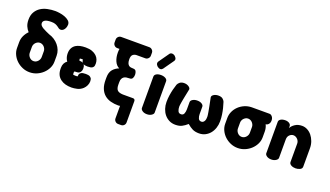

<svg xmlns="http://www.w3.org/2000/svg" viewBox="-82 -1362 3766 2192"><g transform="rotate(20 1800.5 -266.5)"><path d="M318 -476Q353 -466 383 -446.5Q413 -427 435 -400.5Q457 -374 469.5 -342Q482 -310 482 -274V-204Q482 -162 463.5 -124Q445 -86 413.5 -56.5Q382 -27 341 -9.5Q300 8 254 8Q208 8 167 -9.5Q126 -27 95 -56Q64 -85 45.5 -123.5Q27 -162 27 -204V-274Q27 -316 44 -352.5Q61 -389 90 -418Q67 -443 53 -475.5Q39 -508 39 -553Q39 -609 61.5 -647Q84 -685 120 -708Q156 -731 202 -740.5Q248 -750 295 -750Q315 -750 347 -745.5Q379 -741 409.5 -730Q440 -719 462 -700Q484 -681 484 -652Q484 -642 480.5 -628Q477 -614 469.5 -601Q462 -588 450 -579Q438 -570 422 -570Q408 -570 398 -577.5Q388 -585 375.5 -594Q363 -603 344.5 -610.5Q326 -618 295 -618Q241 -618 218 -604.5Q195 -591 195 -568Q195 -552 205 -540Q215 -528 232 -517.5Q249 -507 271 -497Q293 -487 318 -476ZM327 -274Q327 -288 321 -301.5Q315 -315 305.5 -325.5Q296 -336 282.5 -342.5Q269 -349 254 -349Q239 -349 226 -342.5Q213 -336 203 -325.5Q193 -315 187.5 -301.5Q182 -288 182 -274V-204Q182 -174 203 -150.5Q224 -127 254 -127Q284 -127 305.5 -150.5Q327 -174 327 -204Z M921 -182Q937 -171 940 -155Q943 -139 943 -133Q943 -106 931.5 -81Q920 -56 900 -37Q869 -9 831.5 -0.5Q794 8 764 8Q682 8 633 -28Q575 -69 575 -152V-164Q575 -222 619 -254Q611 -263 605 -277Q591 -308 591 -345Q591 -416 644 -451Q687 -478 762 -478Q809 -478 841.5 -466Q874 -454 894.5 -434.5Q915 -415 924 -391Q933 -367 933 -344Q933 -333 931 -318.5Q929 -304 915 -293Q904 -285 889 -282.5Q874 -280 853 -280Q821 -280 804 -290Q806 -289 808 -285Q818 -269 818 -244Q818 -214 803.5 -196Q789 -178 763 -178Q758 -178 748.5 -177.5Q739 -177 734 -175Q731 -175 731 -164V-152Q731 -140 733 -138Q734 -137 739.5 -135.5Q745 -134 761 -134Q766 -134 774.5 -134Q783 -134 788 -136Q788 -143 790.5 -157.5Q793 -172 810 -183Q820 -189 833 -191.5Q846 -194 867 -194Q881 -194 895.5 -192Q910 -190 921 -182ZM764 -310Q781 -308 790 -302Q779 -317 778 -338H762Q751 -338 747.5 -337Q744 -336 743 -336Q743 -335 742.5 -333.5Q742 -332 742 -329Q742 -321 743.5 -317Q745 -313 746 -312Q748 -310 753 -310Q758 -310 763 -310Z M1456 -118H1467Q1477 -118 1484 -113Q1491 -105 1492 -99Q1493 -95 1493 -92V167Q1493 188 1478.5 202.5Q1464 217 1443 217H1408Q1388 217 1373 202.5Q1358 188 1358 167V15Q1335 18 1339 18Q1286 18 1242.5 6Q1199 -6 1167.5 -33Q1136 -60 1118.5 -103Q1101 -146 1101 -208V-237Q1101 -298 1129.5 -332.5Q1158 -367 1203 -384Q1165 -402 1145.5 -447Q1126 -492 1126 -548Q1126 -577 1130 -594H1102Q1081 -594 1066.5 -609Q1052 -624 1052 -644V-679Q1052 -699 1066.5 -714Q1081 -729 1102 -729H1443Q1463 -729 1478 -714Q1493 -699 1493 -679V-644Q1493 -624 1478 -609Q1463 -594 1443 -594H1334Q1308 -592 1291.5 -576.5Q1275 -561 1275 -523Q1275 -493 1282 -475.5Q1289 -458 1300 -449.5Q1311 -441 1325 -439Q1339 -437 1353 -437Q1379 -437 1388.5 -418.5Q1398 -400 1398 -377Q1398 -354 1388.5 -335.5Q1379 -317 1353 -317Q1332 -317 1314.5 -314Q1297 -311 1284.5 -302Q1272 -293 1264.5 -277.5Q1257 -262 1257 -237V-208Q1257 -160 1276 -140Q1295 -120 1343 -118Z M1678 -476Q1710 -476 1733 -463Q1756 -450 1756 -429V-48Q1756 -30 1733 -15Q1710 0 1678 0Q1644 0 1622.5 -15Q1601 -30 1601 -48V-429Q1601 -450 1622.5 -463Q1644 -476 1678 -476ZM1675 -553Q1669 -546 1663 -542Q1646 -532 1625.5 -542Q1605 -552 1596 -568Q1583 -589 1595 -609L1684 -735Q1686 -739 1689 -741Q1692 -743 1695 -745Q1704 -750 1714 -749.5Q1724 -749 1733.5 -745Q1743 -741 1750.5 -734Q1758 -727 1763 -719Q1777 -699 1764 -679Z M2311 2Q2264 2 2232 -13.5Q2200 -29 2166 -59Q2132 -29 2101 -13.5Q2070 2 2023 2Q1981 2 1947.5 -15Q1914 -32 1890.5 -60.5Q1867 -89 1854 -127.5Q1841 -166 1841 -208Q1841 -251 1847 -291Q1853 -331 1861 -363Q1870 -400 1881 -432Q1889 -451 1908 -465.5Q1927 -480 1959 -480Q1990 -480 2013 -465Q2036 -450 2036 -432Q2025 -379 2016 -334Q2012 -315 2008.5 -295.5Q2005 -276 2002 -259Q1999 -242 1997.5 -228.5Q1996 -215 1996 -208Q1996 -180 2006 -156.5Q2016 -133 2043 -133Q2070 -133 2079.5 -156Q2089 -179 2089 -208V-297Q2089 -316 2112 -330Q2135 -344 2167 -344Q2201 -344 2222.5 -330Q2244 -316 2244 -297V-208Q2244 -179 2254 -156Q2264 -133 2291 -133Q2304 -133 2313 -140Q2322 -147 2327.5 -157.5Q2333 -168 2335 -181.5Q2337 -195 2337 -208Q2337 -215 2335.5 -228Q2334 -241 2331 -258Q2328 -275 2324.5 -294.5Q2321 -314 2317 -334Q2308 -380 2297 -433Q2297 -452 2320 -466Q2343 -480 2375 -480Q2409 -480 2427 -465.5Q2445 -451 2452 -433Q2463 -400 2472 -363Q2480 -331 2486 -291Q2492 -251 2492 -208Q2492 -166 2479 -127.5Q2466 -89 2442.5 -60.5Q2419 -32 2385.5 -15Q2352 2 2311 2Z M3041 -420Q3041 -391 3026 -374Q3011 -357 2993 -357H2992Q3011 -317 3011 -274V-204Q3011 -162 2992.5 -124Q2974 -86 2942.5 -56.5Q2911 -27 2870 -9.5Q2829 8 2783 8Q2737 8 2696 -9.5Q2655 -27 2624 -56Q2593 -85 2574.5 -123.5Q2556 -162 2556 -204V-274Q2556 -315 2573 -352.5Q2590 -390 2620 -419Q2650 -448 2690 -465.5Q2730 -483 2776 -484H2779H2993Q3011 -484 3026 -465.5Q3041 -447 3041 -420ZM2856 -274Q2856 -288 2850 -301.5Q2844 -315 2834.5 -325.5Q2825 -336 2811.5 -342.5Q2798 -349 2783 -349Q2768 -349 2755 -342.5Q2742 -336 2732 -325.5Q2722 -315 2716.5 -301.5Q2711 -288 2711 -274V-204Q2711 -174 2732 -150.5Q2753 -127 2783 -127Q2813 -127 2834.5 -150.5Q2856 -174 2856 -204Z M3267 -48Q3267 -30 3244 -15Q3221 0 3189 0Q3155 0 3133.5 -15Q3112 -30 3112 -48V-429Q3112 -450 3133.5 -463Q3155 -476 3189 -476Q3217 -476 3237 -463Q3257 -450 3257 -429V-406Q3271 -435 3306 -458.5Q3341 -482 3391 -482Q3425 -482 3456 -465.5Q3487 -449 3510 -420.5Q3533 -392 3547 -353.5Q3561 -315 3561 -272V-48Q3561 -24 3536.5 -12Q3512 0 3483 0Q3469 0 3455.5 -3Q3442 -6 3431 -12Q3420 -18 3413 -27Q3406 -36 3406 -48V-272Q3406 -286 3400.5 -299.5Q3395 -313 3385 -323.5Q3375 -334 3362 -340.5Q3349 -347 3334 -347Q3309 -347 3288 -327Q3267 -307 3267 -272Z"/></g></svg>

Font: AkaAcidDosis
Style: ExtraBold
Weight: 800
Designer: Edgar Tolentino, Pablo Impallari, Igino Marini, Aka-Acid
Foundry: Edgar Tolentino, Pablo Impallari, Igino Marini, Aka-Acid
Version: Version 1.007